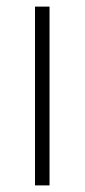

<svg xmlns="http://www.w3.org/2000/svg" viewBox="-20 -561 256 581"><path d="M85.9 0V-541H129.9V0Z"/></svg>

Font: Inter 17pt ExtraLight
Style: Regular
Weight: 250
Version: Version 4.001;git-66647c0bb